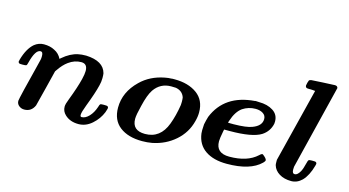

<svg xmlns="http://www.w3.org/2000/svg" viewBox="-78 -991 2356 1296"><g transform="rotate(15 1100.0 -343.0)"><path d="M143 8Q122 8 106 -5Q90 -18 90 -39Q90 -47 108.5 -124Q127 -201 146 -274L164 -347Q166 -355 166 -372Q166 -401 149 -401Q113 -401 89 -306Q85 -288 80.5 -285Q76 -282 55 -282Q34 -282 31 -284Q24 -288 24 -296V-298Q25 -301 26 -304Q27 -307 27 -310Q50 -391 93 -428Q123 -452 159 -452Q203 -452 234 -435Q268 -419 285 -384L293 -391Q345 -436 399 -447Q421 -452 454 -452Q576 -447 597 -367Q599 -356 599 -334Q599 -307 592 -281Q579 -226 541 -127Q521 -75 521 -57Q521 -43 530 -43Q557 -43 582 -69.5Q607 -96 621 -138Q626 -156 630 -159Q634 -162 650 -162H656Q677 -162 680 -160Q687 -156 687 -148Q687 -144 678 -117Q658 -67 615.5 -29.5Q573 8 522 8Q463 8 427 -26Q402 -49 402 -82Q402 -100 417 -137Q453 -231 468 -292Q477 -328 477 -351Q477 -401 434 -401Q387 -401 346 -371Q314 -348 285 -305L278 -295L247 -170Q216 -46 214 -40Q193 8 143 8Z M967 8Q868 8 810 -37Q752 -82 752 -169Q752 -278 840 -363Q905 -427 1005 -446Q1030 -451 1049 -451L1057 -452Q1066 -452 1072 -452Q1168 -452 1228.5 -408Q1289 -364 1289 -279Q1289 -249 1280 -216Q1259 -132 1193 -74Q1127 -16 1036 2Q1003 8 967 8ZM883 -126Q883 -44 973 -44Q1080 -44 1122 -157Q1145 -218 1157 -295Q1158 -301 1158 -317Q1158 -336 1156 -348Q1142 -390 1095 -399Q1088 -400 1062 -400Q987 -400 944 -338Q919 -301 900 -220Q883 -153 883 -126Z M1469 -126Q1469 -43 1562 -43Q1688 -43 1755 -105Q1770 -120 1778 -117Q1807 -95 1807 -83Q1807 -76 1795 -64Q1722 8 1558 8Q1465 8 1408 -31Q1351 -70 1341 -146Q1340 -152 1340 -169Q1340 -188 1342 -210Q1348 -240 1356 -266Q1425 -435 1633 -451L1636 -452Q1640 -452 1643 -452Q1645 -452 1651.5 -451.5Q1658 -451 1661 -451Q1721 -451 1760.5 -425.5Q1800 -400 1800 -352Q1800 -340 1799 -336Q1787 -281 1740 -250Q1679 -211 1520 -211H1482Q1482 -208 1479 -197Q1469 -145 1469 -126ZM1725 -349Q1725 -374 1704 -387.5Q1683 -401 1652 -401Q1603 -401 1562 -374Q1522 -345 1500 -278Q1496 -264 1495 -263Q1495 -262 1535 -262Q1624 -263 1662 -278Q1725 -301 1725 -349Z M2127 -694Q2145 -694 2148 -679L2003 -91Q2002 -85 2002 -71Q2002 -43 2020 -43Q2039 -43 2057 -75Q2068 -96 2077 -134Q2082 -155 2086 -158.5Q2090 -162 2107 -162H2112Q2133 -162 2136 -160Q2143 -156 2143 -148Q2143 -144 2140 -135Q2120 -62 2083 -24Q2050 8 2009 8Q1959 8 1925 -13Q1891 -34 1881 -68Q1879 -74 1879 -91V-106L2008 -622H2004Q2003 -622 1999 -622.5Q1995 -623 1988.5 -623.5Q1982 -624 1977 -624Q1972 -624 1966 -624Q1960 -624 1956 -624.5Q1952 -625 1951 -625Q1939 -628 1939 -642Q1939 -647 1943 -661.5Q1947 -676 1949 -679Q1953 -684 1964 -685.5Q1975 -687 2040 -690Q2113 -694 2127 -694Z"/></g></svg>

Font: MathJax_Math
Style: Bold Italic
Weight: 700
Version: Version 1.1